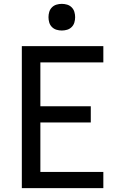

<svg xmlns="http://www.w3.org/2000/svg" viewBox="-20 -974 640 994"><path d="M93 0V-735H515V-651H189V-424H450V-340H189V-84H515V0ZM300 -816Q286 -816 272.5 -820Q259 -824 249 -834Q239 -844 235 -857.5Q231 -871 231 -885Q231 -899 235 -912.5Q239 -926 249 -936Q259 -946 272.5 -950Q286 -954 300 -954Q314 -954 327.5 -950Q341 -946 351 -936Q361 -926 365 -912.5Q369 -899 369 -885Q369 -871 365 -857.5Q361 -844 351 -834Q341 -824 327.5 -820Q314 -816 300 -816Z"/></svg>

Font: Iosevka Fixed Curly Md Ex
Style: Regular
Weight: 500
Width: 7
Monospace: yes
Designer: Belleve Invis
Foundry: Belleve Invis
Version: Version 30.1.2